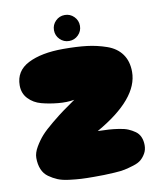

<svg xmlns="http://www.w3.org/2000/svg" viewBox="-94 -946 838 1019"><g transform="rotate(-10 325.0 -436.5)"><path d="M329 0Q364 0 383.5 -0.5Q403 -1 439 -3Q475 -5 496 -9.5Q517 -14 544.5 -22.5Q572 -31 586.5 -43.5Q601 -56 612 -75Q623 -94 623 -119Q623 -144 614.5 -163.5Q606 -183 589 -195Q572 -207 553 -215Q534 -223 504.5 -227.5Q475 -232 450.5 -233.5Q426 -235 391 -236Q625 -369 625 -514Q625 -571 597.5 -609.5Q570 -648 518.5 -666Q467 -684 413 -690.5Q359 -697 286 -697Q168 -697 96.5 -660.5Q25 -624 25 -546Q25 -503 52.5 -474Q80 -445 121 -434Q162 -423 209.5 -418.5Q257 -414 297 -421Q253 -390 230.5 -374Q208 -358 166.5 -324Q125 -290 103.5 -266Q82 -242 63.5 -210.5Q45 -179 45 -152Q45 -117 56 -90.5Q67 -64 89.5 -48Q112 -32 136 -22Q160 -12 196.5 -7.5Q233 -3 260.5 -1.5Q288 0 329 0ZM275.5 -753.5Q296 -733 325 -733Q354 -733 374.5 -753.5Q395 -774 395 -803Q395 -832 374.5 -852.5Q354 -873 325 -873Q296 -873 275.5 -852.5Q255 -832 255 -803Q255 -774 275.5 -753.5Z"/></g></svg>

Font: Cherry Bomb
Style: Regular
Weight: 400
Designer: satsuyako
Foundry: satsuyako
Version: Version 4.0